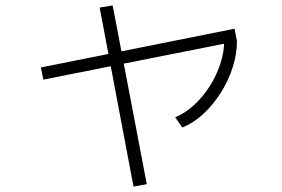

<svg xmlns="http://www.w3.org/2000/svg" viewBox="-20 -634 1040 709"><path d="M140 -340 131 -385 846 -528 855 -482ZM473 55 348 -606 396 -614 522 46ZM627 -201Q664 -216 697 -246.5Q730 -277 755 -316.5Q780 -356 794 -399.5Q808 -443 808 -485L855 -482Q855 -434 839 -384.5Q823 -335 795 -291Q767 -247 731 -213.5Q695 -180 653 -163Z"/></svg>

Font: M PLUS 2 Thin Light
Style: Regular
Weight: 300
Version: Version 1.001